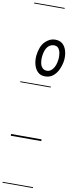

<svg xmlns="http://www.w3.org/2000/svg" viewBox="-169 -1268 688 1741"><g transform="rotate(10 174.5 -397.0)"><path d="M206.5 -584Q164.5 -584 139 -609Q113.5 -634 103.2 -673.5Q93 -713 97 -757Q107 -843 148.5 -885.5Q190 -928 243 -928Q285.5 -928 311 -904Q336.5 -880 346.8 -841.2Q357 -802.5 353 -759Q347.5 -716 330 -675.8Q312.5 -635.5 282 -609.8Q251.5 -584 206.5 -584ZM216.5 -637Q245 -637 269.5 -668Q294 -699 300.5 -758Q303 -778.5 300 -806.2Q297 -834 283 -854.8Q269 -875.5 239 -875.5Q204 -875.5 180 -846Q156 -816.5 149.5 -755.5Q146.5 -725 151.8 -697.8Q157 -670.5 172.8 -653.8Q188.5 -637 216.5 -637ZM206.5 -584Q164.5 -584 139 -609Q113.5 -634 103.2 -673.5Q93 -713 97 -757Q107 -843 148.5 -885.5Q190 -928 243 -928Q285.5 -928 311 -904Q336.5 -880 346.8 -841.2Q357 -802.5 353 -759Q347.5 -716 330 -675.8Q312.5 -635.5 282 -609.8Q251.5 -584 206.5 -584ZM216.5 -637Q245 -637 269.5 -668Q294 -699 300.5 -758Q303 -778.5 300 -806.2Q297 -834 283 -854.8Q269 -875.5 239 -875.5Q204 -875.5 180 -846Q156 -816.5 149.5 -755.5Q146.5 -725 151.8 -697.8Q157 -670.5 172.8 -653.8Q188.5 -637 216.5 -637ZM-5 424.5H275.5V432.5H-5ZM-5 -16H275.5V0H-5ZM-5 -501.5H275.5V-493.5H-5ZM-5 -1226H275.5V-1218H-5Z"/></g></svg>

Font: Edu AU VIC WA NT Guides
Style: Regular
Weight: 400
Designer: Tina and Corey Anderson, Eben Sorkin, Mirko Velimirovic
Foundry: Google for Education
Version: Version 1.001